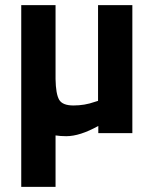

<svg xmlns="http://www.w3.org/2000/svg" viewBox="-20 -520 600 750"><path d="M363 -500H497V0H364V-28Q292 12 239 12Q216 12 197 9V210H63V-500H197V-211Q198 -153 211 -130.5Q224 -108 267 -108Q311 -108 350 -122L363 -126Z"/></svg>

Font: Titillium Web
Style: Bold
Weight: 700
Version: Version 1.001;PS 57.000;hotconv 1.0.70;makeotf.lib2.5.55311